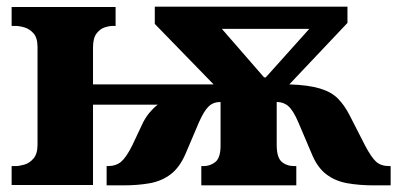

<svg xmlns="http://www.w3.org/2000/svg" viewBox="-20 -557 1196 578"><path d="M15 0V-57H26Q38 -57 53.5 -61.5Q69 -66 81 -80Q93 -94 93 -122V-415Q93 -443 81 -456.5Q69 -470 53.5 -474.5Q38 -479 26 -479H15V-536H328V-479H320Q309 -479 295 -474.5Q281 -470 270.5 -456Q260 -442 260 -414V-303H623L446 -485V-537H1026V-488L851 -303Q909 -301 943.5 -290.5Q978 -280 997.5 -260Q1017 -240 1032 -211L1079 -119Q1098 -83 1112.5 -70Q1127 -57 1152 -57H1156V1H1106Q1061 1 1025 -5.5Q989 -12 962 -32.5Q935 -53 918 -95L878 -189Q863 -224 848.5 -237Q834 -250 813 -250V-121Q813 -83 828 -70Q843 -57 866 -57H872V1H586V-57H593Q613 -57 628.5 -69.5Q644 -82 644 -119V-250Q622 -250 608 -236.5Q594 -223 579 -189L539 -95Q521 -53 494 -32.5Q467 -12 431.5 -5.5Q396 1 351 1H301V-57H304Q329 -57 344.5 -70Q360 -83 378 -119L411 -189Q420 -206 431 -219Q442 -232 455 -242H260V0ZM775 -324H780L911 -470H648Z"/></svg>

Font: Noto Serif ExtraBold
Style: Regular
Weight: 800
Designer: Monotype Design Team
Foundry: Monotype Imaging Inc.
Version: Version 2.014